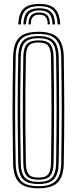

<svg xmlns="http://www.w3.org/2000/svg" viewBox="-20 -972 399 998"><path d="M184 -951.5Q240 -951.5 265.2 -926.8Q290.5 -902 292.8 -845.2H279.5Q277.8 -896 255.5 -918.1Q233.2 -940.2 184 -940.2Q134.5 -940.2 112.2 -918.1Q90 -896 88.2 -845.2H75Q77.2 -902 102.5 -926.8Q127.8 -951.5 184 -951.5ZM184 -929.2Q226.2 -929.2 245.5 -909.8Q264.8 -890.2 266.2 -845.2H253Q251.8 -884 235.6 -901Q219.5 -918 184 -918Q148.2 -918 132.1 -901Q116 -884 114.8 -845.2H101.5Q103 -890.2 122.1 -909.8Q141.2 -929.2 184 -929.2ZM184 -907Q213 -907 225.8 -892.6Q238.5 -878.2 239.8 -845.2H228Q227.8 -872.2 217.1 -884Q206.5 -895.8 184 -895.8Q161.5 -895.8 150.9 -884Q140.2 -872.2 140 -845.2H128Q129 -878.2 142 -892.6Q155 -907 184 -907ZM180 6.8Q109.8 6.8 79.6 -23.5Q49.5 -53.8 48.2 -122.8Q46.8 -202 46 -270.4Q45.2 -338.8 45.2 -403.4Q45.2 -468 46 -534.6Q46.8 -601.2 48.2 -677Q49.5 -746.5 79.6 -776.6Q109.8 -806.8 180 -806.8Q249.2 -806.8 279.6 -776.6Q310 -746.5 311.5 -677Q312.5 -605.2 313.2 -537Q314 -468.8 314 -401.5Q314 -334.2 313.4 -265.2Q312.8 -196.2 311.5 -122.8Q310 -53.8 279.8 -23.5Q249.5 6.8 180 6.8ZM180 -4.2Q242.8 -4.2 269.9 -31.9Q297 -59.5 298.2 -123Q299.2 -195.2 300 -262.8Q300.8 -330.2 300.8 -396.8Q300.8 -463.2 300.1 -532.4Q299.5 -601.5 298.2 -676.5Q297 -741 269.5 -768.4Q242 -795.8 180 -795.8Q115.5 -795.8 89.1 -767.6Q62.8 -739.5 61.5 -676.8Q60 -597.5 59.2 -528.8Q58.5 -460 58.5 -395.2Q58.5 -330.5 59.2 -264Q60 -197.5 61.5 -123Q62.8 -60.2 89.2 -32.2Q115.8 -4.2 180 -4.2ZM180 -15.5Q123.5 -15.5 99.6 -40.2Q75.8 -65 74.8 -123.2Q73.2 -202.5 72.5 -271.4Q71.8 -340.2 71.8 -404.9Q71.8 -469.5 72.5 -535.8Q73.2 -602 74.8 -676.2Q75.8 -735.2 99.6 -759.9Q123.5 -784.5 180 -784.5Q236.2 -784.5 260 -759.4Q283.8 -734.2 285 -676.2Q286.2 -594 286.9 -524.9Q287.5 -455.8 287.5 -392Q287.5 -328.2 286.8 -263.1Q286 -198 285 -123.5Q283.8 -66.5 260.4 -41Q237 -15.5 180 -15.5ZM180 -26.5Q230.8 -26.5 250.8 -49.2Q270.8 -72 271.8 -123.8Q273 -207.2 273.6 -275.8Q274.2 -344.2 274.2 -406.9Q274.2 -469.5 273.5 -534.5Q272.8 -599.5 271.8 -675.8Q270.8 -727.2 251 -750.4Q231.2 -773.5 180 -773.5Q129.8 -773.5 109.4 -751.2Q89 -729 88 -676.2Q86.5 -601.5 85.8 -534.5Q85 -467.5 85 -402.5Q85 -337.5 85.8 -269.1Q86.5 -200.8 88 -123.5Q89 -70.5 109.9 -48.5Q130.8 -26.5 180 -26.5ZM180 -37.8Q137 -37.8 119.5 -57.2Q102 -76.8 101.2 -123.8Q99.2 -230 98.6 -318Q98 -406 98.8 -491.6Q99.5 -577.2 101.2 -676Q102 -723.2 119.4 -742.8Q136.8 -762.2 180 -762.2Q224 -762.2 240.9 -742Q257.8 -721.8 258.5 -675.5Q259.8 -589.5 260.4 -520.8Q261 -452 261 -390.5Q261 -329 260.2 -265Q259.5 -201 258.5 -124.2Q257.8 -78.5 240.9 -58.1Q224 -37.8 180 -37.8ZM180 -48.8Q217.8 -48.8 231.1 -66.9Q244.5 -85 245.2 -124.8Q246.5 -206.8 247.1 -273Q247.8 -339.2 247.8 -400.5Q247.8 -461.8 247.1 -527.8Q246.5 -593.8 245.2 -675Q244.5 -715.5 231.1 -733.4Q217.8 -751.2 180 -751.2Q144 -751.2 129.6 -734.5Q115.2 -717.8 114.5 -675.8Q112.8 -575.5 112 -488.8Q111.2 -402 111.9 -314.5Q112.5 -227 114.5 -124Q115.2 -82.5 129.4 -65.6Q143.5 -48.8 180 -48.8Z"/></svg>

Font: Big Shoulders Inline Display Thin
Style: Regular
Weight: 400
Version: Version 2.002